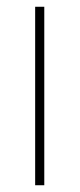

<svg xmlns="http://www.w3.org/2000/svg" viewBox="-20 -548 236 568"><path d="M111 0H84V-528H111Z"/></svg>

Font: Noto Sans Display Thin
Style: Regular
Weight: 250
Designer: Monotype Design Team
Foundry: Monotype Imaging Inc.
Version: Version 1.900